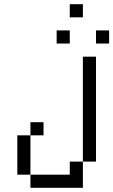

<svg xmlns="http://www.w3.org/2000/svg" viewBox="-20 -895 540 915"><path d="M187.5 -250V-312.5H125V-250H62.5V-62.5H125V0H375Q375 0 375 -125H312.5V-62.5H125V-250ZM312.5 -687.5V-750H250V-687.5ZM500 -687.5V-750H437.5V-687.5ZM375 -812.5V-875H312.5V-812.5ZM375 -125H437.5Q437.5 -125 437.5 -625H375Q375 -625 375 -125Z"/></svg>

Font: CalcUnifontExMono
Style: Regular
Weight: 500
Version: Version 15.0.06